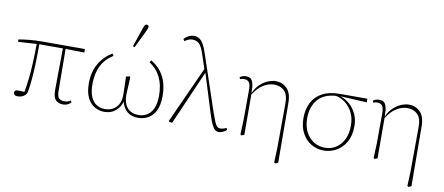

<svg xmlns="http://www.w3.org/2000/svg" viewBox="-80 -1100 3742 1618"><g transform="rotate(10 1791.5 -291.0)"><path d="M20 -442 17 -462Q61 -470 112.5 -475Q164 -480 227 -480H584L585 -450L424 -453L427 -91Q428 -45 444 -30.5Q460 -16 488 -16Q508 -16 520.5 -21Q533 -26 543 -33L551 -17Q542 -7 524.5 2.5Q507 12 482 12Q443 12 420 -11.5Q397 -35 397 -96Q397 -171 398.5 -262Q400 -353 401 -453H199Q199 -350 196 -276.5Q193 -203 188 -148.5Q183 -94 175 -46Q170 -18 147 -3.5Q124 11 93 11Q77 11 68.5 3.5Q60 -4 60 -14Q60 -29 74 -37Q90 -38 107.5 -38Q125 -38 145 -36Q156 -95 162.5 -154.5Q169 -214 172.5 -285.5Q176 -357 177 -452Z M836 13Q791 13 752.5 -9.5Q714 -32 690.5 -79.5Q667 -127 667 -201Q667 -298 707.5 -369Q748 -440 820 -483L832 -465Q698 -383 698 -201Q698 -133 716.5 -91Q735 -49 767 -30Q799 -11 837 -11Q896 -11 933 -49Q970 -87 970 -154Q970 -179 969 -200.5Q968 -222 967.5 -248Q967 -274 966 -312L996 -319L1002 -314Q1001 -275 999.5 -248.5Q998 -222 996.5 -201.5Q995 -181 995 -159Q995 -89 1029 -50Q1063 -11 1128 -11Q1164 -11 1196 -29.5Q1228 -48 1248 -90Q1268 -132 1268 -202Q1268 -382 1140 -465L1152 -483Q1298 -396 1298 -205Q1298 -123 1273 -75.5Q1248 -28 1209 -7.5Q1170 13 1128 13Q1067 13 1032 -17Q997 -47 983 -100Q971 -54 933 -20.5Q895 13 836 13ZM979 -574 1032 -730Q1040 -753 1046 -763Q1052 -773 1062 -773Q1080 -773 1080 -756Q1080 -745 1064 -712L994 -568Z M1817 13Q1798 13 1783 1Q1768 -11 1754 -42Q1740 -73 1722 -129L1619 -460L1416 5L1390 0L1386 -6L1605 -489L1565 -609Q1546 -669 1523.5 -692.5Q1501 -716 1463 -716Q1444 -716 1429 -709Q1414 -702 1398 -691L1387 -708Q1427 -749 1472 -749Q1512 -749 1537 -719Q1562 -689 1584 -622L1745 -143Q1762 -95 1773 -68Q1784 -41 1795.5 -30Q1807 -19 1824 -19Q1835 -19 1849 -22.5Q1863 -26 1875 -33L1883 -17Q1872 -6 1853 3.5Q1834 13 1817 13Z M2321 184 2326 57 2328 -321Q2329 -395 2296 -428.5Q2263 -462 2208 -462Q2162 -462 2116.5 -434.5Q2071 -407 2032 -346L2033 -1L2009 8L2000 1L2005 -125L2006 -383Q2006 -430 1991.5 -447Q1977 -464 1949 -464Q1939 -464 1930.5 -461.5Q1922 -459 1916 -457L1909 -473Q1916 -478 1929.5 -484Q1943 -490 1962 -490Q1984 -490 1999 -481Q2014 -472 2022.5 -445Q2031 -418 2031 -365L2032 -363V-359Q2052 -405 2083.5 -434.5Q2115 -464 2150.5 -478.5Q2186 -493 2217 -493Q2272 -493 2311.5 -455Q2351 -417 2352 -331L2355 181L2331 191Z M2714 13Q2655 13 2606 -16Q2557 -45 2528 -99Q2499 -153 2499 -228Q2499 -302 2527.5 -359Q2556 -416 2615.5 -448.5Q2675 -481 2768 -481H3001L3002 -450L2774 -462H2773Q2817 -449 2853.5 -417Q2890 -385 2912 -338.5Q2934 -292 2934 -234Q2934 -152 2902 -97Q2870 -42 2819.5 -14.5Q2769 13 2714 13ZM2530 -231Q2530 -164 2555.5 -114.5Q2581 -65 2624 -38.5Q2667 -12 2720 -12Q2771 -12 2812.5 -38Q2854 -64 2879 -113.5Q2904 -163 2904 -233Q2904 -296 2881 -343Q2858 -390 2820 -420Q2782 -450 2737 -459Q2633 -452 2581.5 -390.5Q2530 -329 2530 -231Z M3461 184 3466 57 3468 -321Q3469 -395 3436 -428.5Q3403 -462 3348 -462Q3302 -462 3256.5 -434.5Q3211 -407 3172 -346L3173 -1L3149 8L3140 1L3145 -125L3146 -383Q3146 -430 3131.5 -447Q3117 -464 3089 -464Q3079 -464 3070.5 -461.5Q3062 -459 3056 -457L3049 -473Q3056 -478 3069.5 -484Q3083 -490 3102 -490Q3124 -490 3139 -481Q3154 -472 3162.5 -445Q3171 -418 3171 -365L3172 -363V-359Q3192 -405 3223.5 -434.5Q3255 -464 3290.5 -478.5Q3326 -493 3357 -493Q3412 -493 3451.5 -455Q3491 -417 3492 -331L3495 181L3471 191Z"/></g></svg>

Font: Source Serif 4 SmText ExtraLight
Style: Regular
Weight: 200
Designer: Frank Grießhammer
Foundry: Adobe
Version: Version 4.005;hotconv 1.1.0;makeotfexe 2.6.0